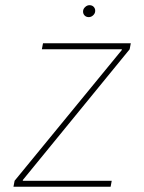

<svg xmlns="http://www.w3.org/2000/svg" viewBox="-20 -710 549 730"><path d="M31.2 0 35.5 -22.7 443.2 -519.9V-522.7H139.2L143.5 -545.5H477.3L473 -522.7L66.8 -25.6V-22.7H404.8L400.6 0ZM317.5 -644.9Q306.8 -644.9 300.6 -652.3Q294.4 -659.8 296.2 -670.5Q297.6 -677.9 304.7 -684.1Q311.8 -690.3 320.3 -690.3Q331 -690.3 337.2 -682.9Q343.4 -675.4 341.6 -664.8Q340.2 -657 333.1 -650.9Q326 -644.9 317.5 -644.9Z"/></svg>

Font: Inter Thin  BETA
Style: Italic
Weight: 100
Italic angle: -9.39999°
Designer: Rasmus Andersson
Foundry: rsms
Version: Version 3.011;git-f93a4a705